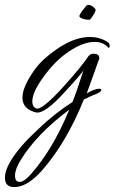

<svg xmlns="http://www.w3.org/2000/svg" viewBox="-61 -451 465 779"><path d="M-3 308Q-41 308 -41 270Q-41 239 -14 196Q3 169 29.5 138.5Q56 108 93 74Q159 10 233 -37Q242 -59 253 -91Q264 -123 278 -167Q275 -160 256.5 -138.5Q238 -117 203 -79Q119 14 84 5Q30 -9 30 -55Q30 -100 83 -173Q98 -193 120 -213Q142 -233 170 -252Q241 -301 304 -301Q343 -301 375 -281Q384 -275 384 -266Q384 -257 380 -257Q379 -257 378 -258Q358 -281 323 -281Q282 -281 231 -250Q180 -219 137 -167Q70 -85 70 -39Q70 -18 86 -11Q108 -2 197 -100Q232 -139 257.5 -170Q283 -201 298 -223Q305 -233 318 -233Q342 -233 342 -215Q342 -211 339 -206Q332 -186 320 -152.5Q308 -119 291 -72Q323 -91 342 -91Q350 -91 350 -87Q350 -77 325 -68Q315 -64 303.5 -59Q292 -54 279 -47Q209 127 110 240Q50 308 -3 308ZM18 287Q37 287 64 256Q153 156 220 -6Q87 93 22 200Q0 235 0 262Q0 287 18 287ZM302 -371Q290 -370 275 -375Q260 -380 261 -387Q264 -395 272 -406Q286 -423 288.5 -427Q291 -431 298 -431Q312 -431 326 -414Q326 -413 326.5 -412.5Q327 -412 327 -411Q327 -405 318 -390Q306 -371 302 -371Z"/></svg>

Font: Ephesis
Style: Regular
Weight: 400
Designer: Robert E. Leuschke
Foundry: Robert E. Leuschke
Version: Version 1.010; ttfautohint (v1.8.3)